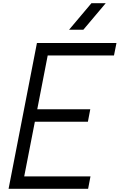

<svg xmlns="http://www.w3.org/2000/svg" viewBox="-20 -1187 752 1207"><path d="M414.1 -1000 554.7 -1166.7H644.5L503.9 -1000ZM212.2 -916.7H712.2L696.6 -838.5H279.9L214.2 -500H547.5L532.6 -421.9H199.2L132.2 -78.1H548.8L533.9 0H33.9Z"/></svg>

Font: Monoid
Style: Italic
Weight: 400
Width: 4
Italic angle: -11°
Monospace: yes
Version: Version 0.61